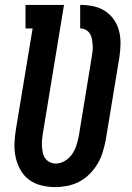

<svg xmlns="http://www.w3.org/2000/svg" viewBox="-20 -755 540 783"><path d="M205 8Q176 8 148 1Q120 -6 98.5 -22Q77 -38 63.5 -62Q50 -86 44 -113Q38 -140 39 -169.5Q40 -199 45 -228L113 -639H84V-735H241L155 -212Q153 -199 151.5 -185.5Q150 -172 151 -158.5Q152 -145 154.5 -132.5Q157 -120 164 -110Q171 -100 182.5 -94Q194 -88 207 -88Q226 -88 244 -98.5Q262 -109 273.5 -125.5Q285 -142 291 -160.5Q297 -179 301 -198Q314 -279 327.5 -360Q341 -441 354 -522Q356 -534 357.5 -546.5Q359 -559 358 -571.5Q357 -584 355 -595.5Q353 -607 347 -617Q341 -627 330.5 -633Q320 -639 307 -639V-735Q335 -735 361 -729.5Q387 -724 408.5 -710Q430 -696 444.5 -675Q459 -654 465.5 -629Q472 -604 471.5 -576.5Q471 -549 467 -522L411 -183Q406 -158 398.5 -133.5Q391 -109 377.5 -86.5Q364 -64 345 -45Q326 -26 303 -14Q280 -2 254.5 3Q229 8 205 8Z"/></svg>

Font: Iosevka Gothic
Style: Bold Italic
Weight: 700
Italic angle: -9°
Monospace: yes
Designer: Belleve Invis
Foundry: Belleve Invis
Version: Version 15.5.1; ttfautohint (v1.8.4)